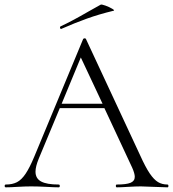

<svg xmlns="http://www.w3.org/2000/svg" viewBox="-23 -802 741 822"><path d="M694 0Q676 0 636 -2Q598 -4 580 -4Q559 -4 525 -2Q493 0 477 0Q473 0 473 -6Q473 -12 477 -12Q518 -12 536 -19.5Q554 -27 554 -45Q554 -59 543 -84L424 -339H233L143 -123Q129 -89 129 -67Q129 -38 153 -25Q177 -12 228 -12Q233 -12 233 -6Q233 0 228 0Q210 0 176 -2Q138 -4 110 -4Q85 -4 51 -2Q21 0 2 0Q-3 0 -3 -6Q-3 -12 2 -12Q30 -12 49.5 -22Q69 -32 86.5 -58Q104 -84 124 -132L333 -635Q335 -638 339.5 -638Q344 -638 345 -635L577 -137Q600 -86 618 -59.5Q636 -33 653.5 -22.5Q671 -12 694 -12Q698 -12 698 -6Q698 0 694 0ZM416 -358 323 -556 241 -358ZM239 -678Q235 -678 234 -682.5Q233 -687 236 -689Q282 -710 358 -754L408 -782Q412 -784 428.5 -778Q445 -772 457.5 -764.5Q470 -757 463 -756Q401 -741 349.5 -722.5Q298 -704 241 -679Z"/></svg>

Font: Cormorant Infant Light
Style: Regular
Weight: 300
Designer: Christian Thalmann (Catharsis Fonts)
Version: Version 3.000